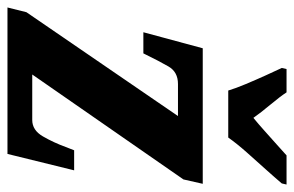

<svg xmlns="http://www.w3.org/2000/svg" viewBox="-160 -646 806 527"><g transform="rotate(90 243.5 -383.0)"><path d="M1 0 14 -52 299 -468H211Q178 -468 163 -442Q148 -416 129 -377L127 -373H69L113 -536H485L473 -483L185 -68H310Q338 -68 355 -97.5Q372 -127 384 -160L393 -183H448L403 0ZM229 -606Q223 -626 211.5 -653.5Q200 -681 188 -707.5Q176 -734 167 -753L170 -766H234Q245 -749 267.5 -722Q290 -695 304 -675Q320 -688 339.5 -705.5Q359 -723 377 -739Q395 -755 407 -766H487L484 -753Q468 -734 445 -708.5Q422 -683 398.5 -656.5Q375 -630 358 -606Z"/></g></svg>

Font: Noto Serif ExtraCondensed ExtraBold
Style: Italic
Weight: 800
Width: 2
Italic angle: -12°
Designer: Monotype Design Team
Foundry: Monotype Imaging Inc.
Version: Version 2.013